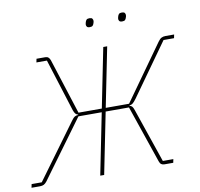

<svg xmlns="http://www.w3.org/2000/svg" viewBox="-117 -965 1107 1062"><g transform="rotate(-10 437.0 -434.0)"><path d="M-25 0 -21 -20H36L263 -330Q272 -342 279 -346.5Q286 -351 299 -352V-354Q290 -356 284.5 -362.5Q279 -369 274 -383L181 -678H122L126 -698H175Q186 -698 192.5 -692.5Q199 -687 203 -676L303 -364H434L501 -698H523L456 -364H587L808 -674Q818 -688 827.5 -693Q837 -698 850 -698H899L895 -678H836L627 -385Q615 -369 607.5 -362.5Q600 -356 588 -354L587 -352Q596 -351 601.5 -345Q607 -339 612 -324L716 -20H775L771 0H722Q711 0 704 -5Q697 -10 693 -22L583 -344H452L383 0H361L430 -344H299L61 -19Q53 -9 44.5 -4.5Q36 0 22 0ZM447 -819Q435 -819 431 -824.5Q427 -830 427 -836Q427 -840 428 -843.5Q429 -847 430 -851Q432 -858 436.5 -863Q441 -868 453 -868Q465 -868 469 -862.5Q473 -857 473 -851Q473 -847 472.5 -844Q472 -841 470 -836Q468 -829 463.5 -824Q459 -819 447 -819ZM629 -819Q617 -819 613 -824.5Q609 -830 609 -836Q609 -840 610 -843.5Q611 -847 612 -851Q614 -858 618.5 -863Q623 -868 635 -868Q647 -868 651 -862.5Q655 -857 655 -851Q655 -847 654.5 -844Q654 -841 652 -836Q650 -829 645.5 -824Q641 -819 629 -819Z"/></g></svg>

Font: IBM Plex Sans Thin
Style: Italic
Weight: 250
Italic angle: -11.31°
Designer: Mike Abbink, Paul van der Laan, Pieter van Rosmalen
Foundry: Bold Monday
Version: Version 3.201